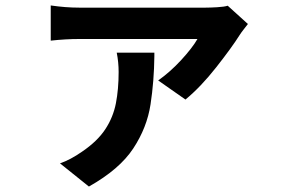

<svg xmlns="http://www.w3.org/2000/svg" viewBox="-20 -587 1040 704"><path d="M408 -394H546Q546 -387 546 -381Q545 -290 532 -204.5Q519 -119 468.5 -42.5Q418 34 306 97L200 12Q238 -1 281 -31Q337 -69 366 -113Q395 -157 405 -208.5Q415 -260 415 -323Q415 -359 408 -394ZM815 -566 889 -499Q882 -490 873 -478.5Q864 -467 859 -459Q830 -413 773 -340.5Q716 -268 660 -222L560 -292Q604 -323 644.5 -367Q685 -411 704 -444H270Q221 -444 166 -438V-567Q221 -559 270 -559H734Q751 -559 776.5 -560.5Q802 -562 815 -566Z"/></svg>

Font: Source Han Sans CN Bold
Style: Bold
Weight: 700
Designer: Ryoko NISHIZUKA 西塚涼子 (kana & ideographs); Paul D. Hunt (Latin, Greek & Cyrillic); Wenlong ZHANG 张文龙 (bopomofo); Sandoll 
Foundry: Adobe Systems Incorporated
Version: Version 1.00;May 30, 2023;FontCreator 11.5.0.2422 32-bit